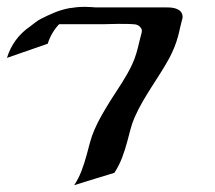

<svg xmlns="http://www.w3.org/2000/svg" viewBox="-31 -609 627 561"><path d="M-10.7 -439.9Q7.3 -497.6 56.9 -531.7Q64.5 -537.4 71.9 -543.2Q79.3 -549.1 87.6 -553.5Q107.4 -563.7 128.2 -572.3Q148.9 -580.8 170.9 -585Q182.6 -586.9 194 -588Q205.3 -589.1 217.3 -588.9Q219.5 -588.9 221.7 -588.9Q223.9 -588.9 226.1 -588.6Q227.3 -588.6 229.2 -588.5Q231.2 -588.4 233 -588.4Q234.9 -588.4 236 -588.3Q237.1 -588.1 236.6 -588.1Q237.8 -588.1 239 -588Q240.2 -587.9 241.7 -587.9Q242.4 -587.9 243.5 -587.8Q244.6 -587.6 245.7 -587.5Q246.8 -587.4 247.6 -587.4Q248.3 -587.4 248 -587.4H448.7Q455.3 -587.4 463.5 -587.2Q471.7 -586.9 479.4 -585Q487.1 -583 493.2 -578.7Q499.3 -574.5 501.7 -566.2Q503.4 -560.5 502 -554.6Q500.5 -548.6 498.8 -543.2L497.6 -537.6Q497.1 -534.9 496.3 -532.6Q495.6 -530.3 495.1 -527.8Q493.7 -521.5 492.3 -515Q491 -508.5 489 -502.2Q484.6 -486.1 478.3 -470.5Q471.9 -454.8 464.1 -439.9Q452.1 -418 438.7 -396.9Q425.3 -375.7 411.7 -354.6Q398.2 -333.5 385.6 -311.8Q373 -290 362.8 -267.1Q355.2 -250.2 350.6 -232.3Q345.9 -214.4 341.1 -196.5Q334.7 -172.1 325.9 -148.8Q317.1 -125.5 303.2 -104Q273.7 -95 244.5 -86.1Q215.3 -77.1 185.8 -67.9Q199 -88.1 207.3 -110.1Q215.6 -132.1 221.9 -155.3Q227.1 -174.6 232.2 -193.6Q237.3 -212.6 245.4 -231Q255.1 -253.2 267 -273.8Q278.8 -294.4 291.5 -314.7Q299.6 -327.6 308.1 -340.5Q316.7 -353.3 324.8 -366.3Q333 -379.4 340.6 -392.7Q348.1 -406 354.7 -419.9Q362.3 -436 367.2 -452.6Q372.1 -469.2 376 -486.6Q377.4 -493.2 379.2 -499.6Q380.9 -506.1 382.6 -512.5Q383.8 -516.6 383.3 -520.3Q383.1 -521.5 383.1 -522.3Q383.1 -523.2 382.8 -523.7Q382.1 -525.4 380.9 -527.1Q375.2 -535.4 365.5 -537.6Q354.7 -538.8 340.8 -539.1Q326.9 -539.3 313.6 -539.2Q300.3 -539.1 289.2 -538.7Q278.1 -538.3 272.7 -538.3H146.7H141.8Q118.7 -513.9 108.4 -481.2ZM384 -520.8 383.5 -521.7Z"/></svg>

Font: Autopia
Style: Bold
Weight: 700
Designer: Antoine Gelgon
Foundry: Antoine Gelgon
Version: 001.000